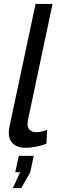

<svg xmlns="http://www.w3.org/2000/svg" viewBox="-20 -750 320 983"><path d="M24.9 -70.8Q24.9 -80.6 28.8 -103L162.1 -730H249L123 -134.8Q121.1 -121.1 121.1 -116.2Q121.1 -95.7 132.8 -84.5Q144.5 -73.2 166 -73.2Q190.4 -73.2 221.2 -85L217.8 -14.2Q195.8 -5.4 165 0.7Q134.3 6.8 111.8 6.8Q70.3 6.8 47.6 -13.7Q24.9 -34.2 24.9 -70.8ZM45.9 212.9 83 131.8H58.1L76.2 47.9H152.8L134.8 131.8L88.9 212.9Z"/></svg>

Font: Rawline Medium
Style: Italic
Weight: 500
Italic angle: -12°
Designer: Matt McInerney, Pablo Impallari, Rodrigo Fuenzalida
Foundry: Matt McInerney, Pablo Impallari, Rodrigo Fuenzalida
Version: Version 4.020;PS 004.020;hotconv 1.0.88;makeotf.lib2.5.64775